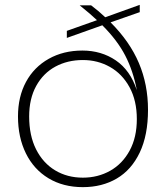

<svg xmlns="http://www.w3.org/2000/svg" viewBox="-20 -762 683 790"><path d="M435 -670Q514 -591 551.5 -502.5Q589 -414 589 -310Q589 -206 555 -134.5Q521 -63 460.5 -27.5Q400 8 321 8Q240 8 179.5 -28.5Q119 -65 86.5 -131Q54 -197 54 -283Q54 -364 87 -425Q120 -486 180.5 -520Q241 -554 319 -554Q397 -554 456.5 -513.5Q516 -473 543 -391Q528 -470 495.5 -533Q463 -596 401 -658L255 -606V-635L379 -679Q354 -703 308 -740H355Q387 -716 413 -691L555 -742V-712ZM321 -31Q383 -31 433.5 -59.5Q484 -88 513.5 -142.5Q543 -197 543 -272Q543 -348 513 -403Q483 -458 432.5 -486.5Q382 -515 321 -515Q258 -515 208 -488Q158 -461 129 -408.5Q100 -356 100 -283Q100 -204 128.5 -147.5Q157 -91 207 -61Q257 -31 321 -31Z"/></svg>

Font: Fz Poppins ExtLt
Style: Regular
Weight: 200
Designer: Ninad Kale (Devanagari), Jonny Pinhorn (Latin)
Foundry: Indian Type Foundry
Version: Vit hóa bi Vntype.Com & FontZin.Com